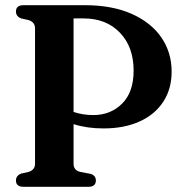

<svg xmlns="http://www.w3.org/2000/svg" viewBox="-20 -720 704 740"><path d="M641.5 -444Q641.5 -377 609.2 -327.8Q577 -278.5 518 -251.8Q459 -225 379 -225Q316 -225 263.5 -241.5V-89Q263.5 -63.5 289 -57.5L328.5 -50Q349.5 -44 349.5 -24.5Q349.5 0 320.5 0H70.5Q41.5 0 41.5 -24.5Q41.5 -43 61.5 -51L90.5 -57.5Q115 -65.5 115 -88.5V-611Q115 -634.5 90.5 -642.5L61.5 -649Q41.5 -657 41.5 -675.5Q41.5 -700 70.5 -700H306.5Q412 -700 487 -666.8Q562 -633.5 601.8 -575.8Q641.5 -518 641.5 -444ZM263.5 -649V-288.5Q299.5 -276.5 339.5 -276.5Q406.5 -276.5 450.8 -320.8Q495 -365 495 -448Q495 -539 442.2 -594Q389.5 -649 302.5 -649Z"/></svg>

Font: Fraunces 72pt S050 SemiBold
Style: Regular
Weight: 600
Version: Version 1.000; ttfautohint (v1.8.3)